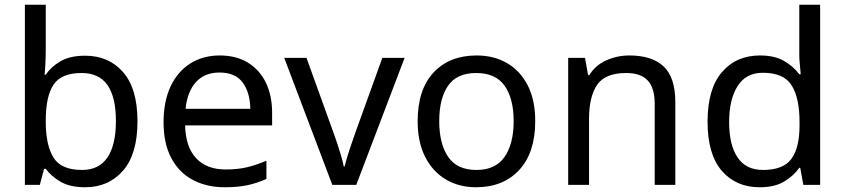

<svg xmlns="http://www.w3.org/2000/svg" viewBox="-20 -780 3565 810"><path d="M173 -575Q173 -541 171.5 -511.5Q170 -482 168 -465H173Q196 -499 236 -522Q276 -545 339 -545Q439 -545 499.5 -475.5Q560 -406 560 -268Q560 -130 499 -60Q438 10 339 10Q276 10 236 -13Q196 -36 173 -68H166L148 0H85V-760H173ZM324 -472Q239 -472 206 -423Q173 -374 173 -271V-267Q173 -168 205.5 -115.5Q238 -63 326 -63Q398 -63 433.5 -116Q469 -169 469 -269Q469 -370 433.5 -421Q398 -472 324 -472Z M907 -546Q976 -546 1025.5 -516Q1075 -486 1101.5 -431.5Q1128 -377 1128 -304V-251H761Q763 -160 807.5 -112.5Q852 -65 932 -65Q983 -65 1022.5 -74.5Q1062 -84 1104 -102V-25Q1063 -7 1023 1.5Q983 10 928 10Q852 10 793.5 -21Q735 -52 702.5 -113.5Q670 -175 670 -264Q670 -352 699.5 -415Q729 -478 782.5 -512Q836 -546 907 -546ZM906 -474Q843 -474 806.5 -433.5Q770 -393 763 -321H1036Q1035 -389 1004 -431.5Q973 -474 906 -474Z M1382 0 1179 -536H1273L1387 -220Q1395 -198 1404 -171Q1413 -144 1420 -119.5Q1427 -95 1430 -78H1434Q1438 -95 1445.5 -120Q1453 -145 1462.5 -172Q1472 -199 1479 -220L1593 -536H1687L1483 0Z M2238 -269Q2238 -136 2170.5 -63Q2103 10 1988 10Q1917 10 1861.5 -22.5Q1806 -55 1774 -117.5Q1742 -180 1742 -269Q1742 -402 1809 -474Q1876 -546 1991 -546Q2064 -546 2119.5 -513.5Q2175 -481 2206.5 -419.5Q2238 -358 2238 -269ZM1833 -269Q1833 -174 1870.5 -118.5Q1908 -63 1990 -63Q2071 -63 2109 -118.5Q2147 -174 2147 -269Q2147 -364 2109 -418Q2071 -472 1989 -472Q1907 -472 1870 -418Q1833 -364 1833 -269Z M2635 -546Q2731 -546 2780 -499.5Q2829 -453 2829 -349V0H2742V-343Q2742 -408 2713 -440Q2684 -472 2622 -472Q2533 -472 2499 -422Q2465 -372 2465 -278V0H2377V-536H2448L2461 -463H2466Q2492 -505 2538 -525.5Q2584 -546 2635 -546Z M3185 10Q3085 10 3025 -59.5Q2965 -129 2965 -267Q2965 -405 3025.5 -475.5Q3086 -546 3186 -546Q3248 -546 3287.5 -523Q3327 -500 3352 -467H3358Q3357 -480 3354.5 -505.5Q3352 -531 3352 -546V-760H3440V0H3369L3356 -72H3352Q3328 -38 3288 -14Q3248 10 3185 10ZM3199 -63Q3284 -63 3318.5 -109.5Q3353 -156 3353 -250V-266Q3353 -366 3320 -419.5Q3287 -473 3198 -473Q3127 -473 3091.5 -416.5Q3056 -360 3056 -265Q3056 -169 3091.5 -116Q3127 -63 3199 -63Z"/></svg>

Font: Noto Sans New Tai Lue
Style: Regular
Weight: 400
Designer: Monotype Design Team
Foundry: Monotype Imaging Inc.
Version: Version 2.003